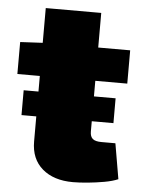

<svg xmlns="http://www.w3.org/2000/svg" viewBox="-49 -671 536 724"><g transform="rotate(5 219.0 -308.5)"><path d="M387 -315V-221H39V-315ZM305 -631V-182Q305 -163 315 -154.5Q325 -146 348 -146H401L424 -12Q403 -3 372 2.5Q341 8 309.5 11Q278 14 254 14Q181 14 138 -23Q95 -60 95 -126V-631ZM426 -500V-374H10V-495L106 -500Z"/></g></svg>

Font: Exo 2 Black
Style: Regular
Weight: 900
Designer: Natanael Gama
Foundry: Natanael Gama
Version: Version 2.010